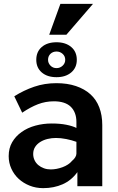

<svg xmlns="http://www.w3.org/2000/svg" viewBox="-20 -965 614 995"><path d="M381 0V-73Q350 -30 304.5 -10Q259 10 204 10Q166 10 133.5 -3Q101 -16 77 -38Q53 -60 39 -90.5Q25 -121 25 -156Q25 -197 43 -228Q61 -259 92 -281Q123 -303 163.5 -314Q204 -325 248 -325Q291 -325 323.5 -318.5Q356 -312 376 -302V-333Q376 -358 368.5 -378Q361 -398 346.5 -412Q332 -426 310 -433Q288 -440 260 -440Q216 -440 177 -425Q138 -410 95 -381L54 -466Q103 -497 157 -515.5Q211 -534 272 -534Q329 -534 373.5 -519Q418 -504 448.5 -476.5Q479 -449 494.5 -408.5Q510 -368 510 -317V0ZM354 -132Q364 -140 370 -150Q376 -160 376 -169V-230Q351 -239 323 -244.5Q295 -250 270 -250Q248 -250 227 -245Q206 -240 189 -229.5Q172 -219 162 -203.5Q152 -188 152 -167Q152 -150 159 -135Q166 -120 178.5 -109.5Q191 -99 207.5 -93Q224 -87 243 -87Q258 -87 273.5 -90Q289 -93 304 -98.5Q319 -104 332 -112.5Q345 -121 354 -132ZM168 -655Q168 -697 196.5 -721.5Q225 -746 273 -746Q320 -746 349 -721.5Q378 -697 378 -655Q378 -614 349 -589.5Q320 -565 273 -565Q225 -565 196.5 -589.5Q168 -614 168 -655ZM273 -698Q254 -698 241.5 -686Q229 -674 229 -655Q229 -638 241.5 -625Q254 -612 273 -612Q291 -612 304.5 -624.5Q318 -637 318 -655Q318 -674 304.5 -686Q291 -698 273 -698ZM324 -785H235L293 -945H462Z"/></svg>

Font: Rising Sun
Style: Bold
Weight: 700
Designer: Matt McInerney, Pablo Impallari, Rodrigo Fuenzalida (Raleway font), Stephen Hutchings (Greek), Cristiano Sobral (main ch
Foundry: The Rising Sun Project Authors
Version: Version 4.327; ttfautohint (v1.8.4.7-5d5b-dirty)